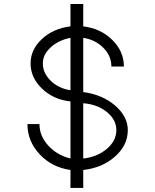

<svg xmlns="http://www.w3.org/2000/svg" viewBox="-20 -813 775 958"><path d="M117 -193.8H176.9Q176.9 -135.2 220.4 -87.1Q264 -39 331.6 -22.1V-306.9Q247.1 -316 189.9 -370.6Q132.6 -425.2 132.6 -496.7Q132.6 -565.7 189.2 -618.3Q245.8 -671 331.6 -681.4V-793.2H395.3V-681.4Q482.4 -671 540.3 -613.8Q598.2 -556.6 598.2 -481.1H535.8Q535.8 -534.5 495.4 -574.8Q455.1 -615.1 395.3 -624.2V-353.7Q491.5 -340.7 554.6 -286.1Q617.7 -231.5 617.7 -163.8Q617.7 -88.4 554 -31.9Q490.2 24.7 395.3 35.1V124.8H331.6V35.1Q239.3 22.1 178.2 -42.9Q117 -107.9 117 -193.8ZM395.3 -22.1Q465.5 -29.9 513 -70.2Q560.5 -110.5 560.5 -163.8Q560.5 -215.9 513 -254.2Q465.5 -292.6 395.3 -297.8V-22.1ZM331.6 -624.2Q271.8 -612.5 232.8 -576.7Q193.8 -541 193.8 -496.7Q193.8 -448.6 232.8 -410.3Q271.8 -371.9 331.6 -362.8V-624.2Z"/></svg>

Font: Lohit Bengali
Style: Regular
Weight: 400
Version: Version 2.91.5